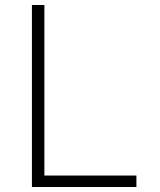

<svg xmlns="http://www.w3.org/2000/svg" viewBox="-20 -750 640 770"><path d="M108 0V-730H158V-46H527V0Z"/></svg>

Font: M PLUS Code Latin Expanded Light
Style: Regular
Weight: 300
Width: 7
Designer: Coji Morishita
Foundry: UNDERFOREST DESIGN
Version: Version 1.002; ttfautohint (v1.8.3)